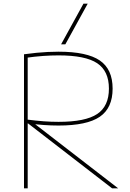

<svg xmlns="http://www.w3.org/2000/svg" viewBox="-20 -1020 704 1040"><path d="M110 -726Q146 -731 177.5 -734Q209 -737 238.5 -738.5Q268 -740 297 -740Q451 -740 520.5 -692.5Q590 -645 590 -540Q590 -435 520.5 -387.5Q451 -340 297 -340Q257 -340 215.5 -343Q174 -346 118 -353L121 -373Q176 -366 216.5 -363Q257 -360 297 -360Q443 -360 506.5 -402.5Q570 -445 570 -540Q570 -635 506.5 -677.5Q443 -720 297 -720Q257 -720 214 -717Q171 -714 113 -706L130 -716V0H110ZM587 0 117 -363H150L620 0ZM334 -780H311L432 -1000H455Z"/></svg>

Font: M PLUS 2 Thin
Style: Regular
Weight: 100
Designer: Coji Morishita
Foundry: UNDERFOREST DESIGN
Version: Version 1.001